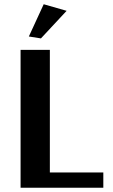

<svg xmlns="http://www.w3.org/2000/svg" viewBox="-20 -885 531 905"><path d="M173 -704 116 -713 186 -865 294 -834ZM77 0V-650H215V-72H467V0Z"/></svg>

Font: Arsenal
Style: Bold
Weight: 700
Designer: Andrij Shevchenko
Foundry: Stairsfor
Version: Version 2.001;PS 002.001;hotconv 1.0.88;makeotf.lib2.5.64775